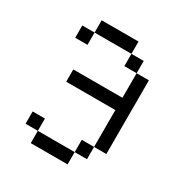

<svg xmlns="http://www.w3.org/2000/svg" viewBox="-150 -735 800 846"><g transform="rotate(30 250.0 -312.5)"><path d="M125 -62.5V0H312.5V-62.5ZM125 -62.5V-125H62.5V-62.5ZM312.5 -62.5H375V-125H312.5ZM375 -125H437.5Q437.5 -125 437.5 -500H375Q375 -500 375 -375H125V-312.5H375ZM375 -500V-562.5H312.5V-500ZM125 -562.5H62.5V-500H125ZM125 -562.5H312.5V-625H125Z"/></g></svg>

Font: BFUnifontExMono
Style: Regular
Weight: 500
Version: Version 15.0.06